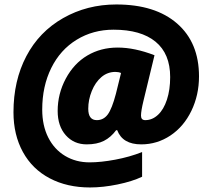

<svg xmlns="http://www.w3.org/2000/svg" viewBox="-20 -744 937 855"><path d="M866.2 -403.8Q866.2 -320.8 832.3 -250.5Q798.3 -180.2 739 -140.6Q679.7 -101.1 608.9 -101.1Q525.9 -101.1 502 -164.1H497.1Q473.6 -132.3 442.6 -116.7Q411.6 -101.1 366.2 -101.1Q309.1 -101.1 272.9 -141.8Q236.8 -182.6 236.8 -250Q236.8 -326.2 272.9 -393.8Q309.1 -461.4 368.9 -496.8Q428.7 -532.2 503.9 -532.2Q579.6 -532.2 668 -498L619.1 -295.9Q607.9 -250 607.9 -229Q607.9 -209 627 -209Q658.2 -209 683.6 -232.7Q709 -256.3 723.4 -300.3Q737.8 -344.2 737.8 -400.9Q737.8 -504.9 672.6 -558.3Q607.4 -611.8 485.8 -611.8Q394.5 -611.8 321.5 -567.1Q248.5 -522.5 208.3 -441.2Q168 -359.9 168 -255.9Q168 -185.1 194.8 -131.8Q221.7 -78.6 269.8 -49.8Q317.9 -21 378.9 -21Q429.2 -21 493.2 -33Q557.1 -44.9 612.8 -66.9V43Q568.8 64 503.7 77.4Q438.5 90.8 380.9 90.8Q278.8 90.8 201.4 50Q124 9.3 82 -67.1Q40 -143.6 40 -244.1Q40 -384.8 97.2 -493.7Q154.3 -602.5 261 -663.3Q367.7 -724.1 498 -724.1Q671.4 -724.1 768.8 -639.2Q866.2 -554.2 866.2 -403.8ZM494.1 -423.8Q458.5 -423.8 431.4 -400.6Q404.3 -377.4 388.7 -338.6Q373 -299.8 373 -259.8Q373 -209 411.1 -209Q440.9 -209 459.7 -234.1Q478.5 -259.3 496.1 -326.2L519 -418.9Q507.8 -423.8 494.1 -423.8Z"/></svg>

Font: TypoPRO Open Sans
Style: Italic
Weight: 800
Italic angle: -12°
Foundry: Ascender Corporation
Version: Version 1.10